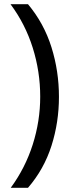

<svg xmlns="http://www.w3.org/2000/svg" viewBox="-20 -978 340 912"><path d="M260 -518Q260 -397 224.5 -285.5Q189 -174 113 -86H31Q100 -180 135.5 -291.5Q171 -403 171 -519Q171 -638 135.5 -751Q100 -864 30 -958H113Q189 -867 224.5 -753.5Q260 -640 260 -518Z"/></svg>

Font: Noto Sans Khmer UI
Style: Regular
Weight: 400
Designer: Danh Hong and the Monotype Design Team
Foundry: Monotype Imaging Inc.
Version: Version 2.002